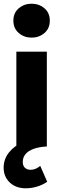

<svg xmlns="http://www.w3.org/2000/svg" viewBox="-20 -788 341 1033"><path d="M68 0V-510H232V0ZM150 -585.5Q110.5 -585.5 81.2 -610.2Q52 -635 52 -677Q52 -719 81.2 -743.5Q110.5 -768 150 -768Q190 -768 219 -743.5Q248 -719 248 -677Q248 -635 219 -610.2Q190 -585.5 150 -585.5ZM118.5 225Q65 225 32.2 193.5Q-0.5 162 -0.5 114Q0 68 28 32.5Q56 -3 105.8 -25Q155.5 -47 220 -52L232 0Q189.5 2.5 160.8 13Q132 23.5 117.2 41.2Q102.5 59 102.5 83Q102 102 113.2 113.8Q124.5 125.5 145 125.5Q159 125.5 172.2 119.8Q185.5 114 196.5 104.5L234 190Q209 207 179.2 216Q149.5 225 118.5 225Z"/></svg>

Font: Geologica Roman
Style: Bold
Weight: 700
Designer: Sindre Bremnes, Frode Helland
Foundry: Monokrom Skriftforlag AS
Version: Version 1.010;gftools[0.9.28]